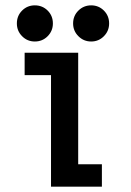

<svg xmlns="http://www.w3.org/2000/svg" viewBox="-20 -697 490 717"><path d="M110 -542Q82 -542 62.5 -561.8Q43 -581.5 43 -609.5Q43 -638 62.5 -657.5Q82 -677 110 -677Q138.5 -677 158 -657.5Q177.5 -638 177.5 -609.5Q177.5 -581.5 158 -561.8Q138.5 -542 110 -542ZM253 -609.5Q253 -638 272.8 -657.5Q292.5 -677 320.5 -677Q348.5 -677 368 -657.5Q387.5 -638 387.5 -609.5Q387.5 -581.5 368 -561.8Q348.5 -542 320.5 -542Q292.5 -542 272.8 -561.8Q253 -581.5 253 -609.5ZM272 -83.5H360.5V0H170.5V-416.5H72V-500H272Z"/></svg>

Font: League Mono Condensed Medium
Style: Regular
Weight: 500
Width: 1
Designer: Tyler Finck
Foundry: The League of Moveable Type / Tyler Finck
Version: Version 2.210